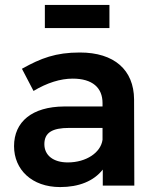

<svg xmlns="http://www.w3.org/2000/svg" viewBox="-20 -753 630 779"><path d="M424 -639V-733H162V-639ZM397 0H525L524 -350C523 -469 444 -540 304 -540C206 -540 146 -517 69 -474L116 -384C171 -417 225 -434 275 -434C355 -434 396 -397 396 -335V-321H240C110 -320 37 -259 37 -160C37 -65 109 6 224 6C300 6 360 -18 397 -65ZM255 -94C196 -94 160 -123 160 -168C160 -215 192 -234 261 -234H396V-186C389 -134 330 -94 255 -94Z"/></svg>

Font: Montserrat_SPRD_medium Medium
Style: Regular
Weight: 400
Designer: Julieta Ulanovsky edited by Nelly Hempel
Foundry: Julieta Ulanovsky
Version: Version 4.000;PS 004.000;hotconv 1.0.88;makeotf.lib2.5.64775